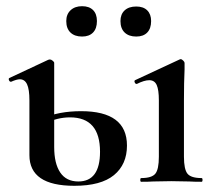

<svg xmlns="http://www.w3.org/2000/svg" viewBox="-20 -587 703 620"><path d="M75 -86V-263Q75 -298 67.5 -314.5Q60 -331 44 -331Q34 -331 16 -323H15Q11 -323 9 -328Q7 -333 10 -335L136 -394L141 -395Q145 -395 150 -391Q155 -387 155 -384V-112Q155 -59 174.5 -30Q194 -1 233 -1Q303 -1 303 -97Q303 -208 206 -208Q165 -208 125 -188L119 -205Q170 -228 242 -228Q390 -228 390 -117Q390 -56 348 -21.5Q306 13 220 13Q75 13 75 -86ZM436 -12Q470 -12 481.5 -26Q493 -40 493 -81V-263Q493 -297 486 -312.5Q479 -328 462 -328Q446 -328 422 -316H421Q417 -316 415 -321Q413 -326 416 -328L560 -395L563 -396Q567 -396 571.5 -391.5Q576 -387 576 -384V-363Q574 -321 574 -264V-81Q574 -40 585.5 -26Q597 -12 631 -12Q634 -12 634 -6Q634 0 631 0Q606 0 591 -1L533 -2L475 -1Q461 0 436 0Q433 0 433 -6Q433 -12 436 -12ZM194 -519Q194 -541 208 -554Q222 -567 245 -567Q268 -567 280.5 -554.5Q293 -542 293 -519Q293 -495 280.5 -482Q268 -469 245 -469Q221 -469 207.5 -482Q194 -495 194 -519ZM369 -519Q369 -541 382.5 -553.5Q396 -566 420 -566Q443 -566 455.5 -553.5Q468 -541 468 -519Q468 -495 455.5 -482Q443 -469 420 -469Q396 -469 382.5 -482Q369 -495 369 -519Z"/></svg>

Font: Cormorant Infant SemiBold
Style: Regular
Weight: 600
Designer: Christian Thalmann (Catharsis Fonts)
Foundry: Catharsis Fonts
Version: Version 4.000